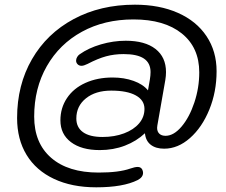

<svg xmlns="http://www.w3.org/2000/svg" viewBox="-20 -731 966 820"><path d="M53 -227Q53 -368 116.5 -478Q180 -588 294.5 -649.5Q409 -711 556 -711Q661 -711 740 -676Q819 -641 862 -576.5Q905 -512 905 -427Q905 -339 874 -263Q843 -187 791.5 -141.5Q740 -96 681 -96Q645 -96 623.5 -113Q602 -130 599 -162Q563 -128 513.5 -109Q464 -90 406 -90Q328 -90 283 -124Q238 -158 238 -217Q238 -270 266 -312Q294 -354 345 -377Q396 -400 461 -400Q510 -400 550.5 -385.5Q591 -371 612 -345L620 -391Q623 -409 623 -423Q623 -462 594.5 -481Q566 -500 508 -500Q468 -500 433 -490.5Q398 -481 354 -458Q338 -450 328 -450Q318 -450 311.5 -456.5Q305 -463 305 -472Q305 -480 309.5 -487.5Q314 -495 320 -499Q358 -526 411 -541.5Q464 -557 517 -557Q599 -557 644 -522Q689 -487 689 -423Q689 -407 686 -389L652 -195Q651 -191 651 -185Q651 -169 660.5 -160Q670 -151 687 -151Q722 -151 755.5 -190.5Q789 -230 810 -293Q831 -356 831 -422Q831 -528 756.5 -588Q682 -648 550 -648Q426 -648 330 -595.5Q234 -543 180 -448.5Q126 -354 126 -233Q126 -120 198.5 -57Q271 6 401 6Q488 6 536 -11Q556 -18 568 -18Q581 -18 587 -8Q591 0 591 7Q591 26 568 38Q506 69 391 69Q287 69 210.5 33Q134 -3 93.5 -69.5Q53 -136 53 -227ZM597 -266Q597 -303 560 -323.5Q523 -344 455 -344Q388 -344 347 -311Q306 -278 306 -225Q306 -187 334.5 -166.5Q363 -146 418 -146Q469 -146 510 -161.5Q551 -177 574 -204Q597 -231 597 -266Z"/></svg>

Font: Kodchasan
Style: Italic
Weight: 400
Italic angle: -10°
Version: Version 1.000; ttfautohint (v1.6)